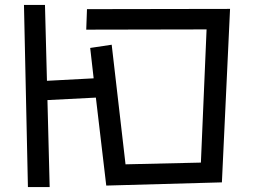

<svg xmlns="http://www.w3.org/2000/svg" viewBox="-20 -735 1040 777"><path d="M368 -340 172 -330 181 22H93L77 -715H162L170 -408L359 -418L345 -541L432 -554L488 -70L793 -77L816 -616L329 -615L332 -698L911 -699L878 3L410 16Z"/></svg>

Font: Moralerspace Krypton JPDOC
Style: Regular
Weight: 400
Version: v0.0.6; ttfautohint (v1.8.4.7-5d5b-dirty) -l 6 -r 45 -G 200 